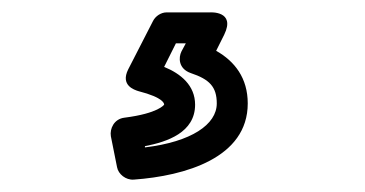

<svg xmlns="http://www.w3.org/2000/svg" viewBox="-20 -48 589 310"><path d="M245 60 264 22H280L273 35C268 45 268 63 288 70C318 80 330 92 330 119C330 153 289 181 214 190V188C250 181 295 166 295 121C295 90 272 71 245 60ZM187 64C174 90 197 97 203 99C246 110 245 120 245 121C245 121 236 135 181 142C164 144 157 160 159 172L169 222C171 233 183 243 196 242C279 236 380 207 380 119C380 78 359 51 329 34L342 8C361 -31 319 -28 319 -28H249C240 -28 231 -22 227 -14Z"/></svg>

Font: Falling Sky
Style: Ou
Weight: 400
Designer: Paul D. Hunt
Foundry: Adobe Systems Incorporated
Version: Version 1.02